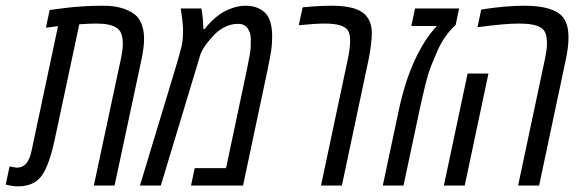

<svg xmlns="http://www.w3.org/2000/svg" viewBox="-77 -660 2068 683"><path d="M410.2 -601.6Q435.5 -573.7 435.5 -520Q435.5 -493.2 426.3 -448.2L330.6 0H256.8L352.5 -448.2Q359.9 -481.4 359.9 -503.4Q359.9 -525.4 354.7 -539.6Q349.6 -553.7 336.9 -561.5Q314.5 -576.2 267.1 -576.2Q245.1 -576.2 205.1 -573.7L119.6 -172.4Q99.1 -73.2 71.5 -35.2Q43.9 2.9 -12.7 2.9Q-31.2 2.9 -56.6 -3.4L-43 -67.9Q-21 -63.5 -18.1 -63.5Q3.9 -63.5 16.6 -78.9Q29.3 -94.2 35.6 -125L129.4 -566.9Q117.2 -565.4 86.4 -561.5L99.6 -624.5Q101.1 -624.5 122.6 -627.4Q144 -630.4 164.6 -632.8Q185.1 -635.3 219.5 -637.5Q253.9 -639.6 293.2 -639.6Q332.5 -639.6 363.5 -628.9Q394.5 -618.2 410.2 -601.6Z M869.1 -611.3Q891.1 -585.9 891.1 -530.8Q891.1 -496.6 885.3 -465.1Q879.4 -433.6 874 -407.7L787.6 0H602.5L615.7 -62H727.1L800.3 -407.7Q814 -472.7 814.7 -490.2Q815.4 -507.8 815.2 -521.5Q814.9 -535.2 811.8 -543.7Q808.6 -552.2 803.2 -560.1Q793 -575.2 769.3 -575.2Q745.6 -575.2 723.9 -564.5Q702.1 -553.7 687 -538.1Q655.8 -505.9 642.6 -481L637.2 -470.2L495.1 0H420.9L546.9 -416.5Q564.5 -476.1 568.4 -493.2Q572.3 -510.3 573.2 -524.7Q574.2 -539.1 574.2 -550.8Q574.2 -562.5 572.8 -576.7Q571.3 -590.8 570.3 -598.9Q569.3 -606.9 567.6 -617.7Q565.9 -628.4 565.9 -629.9H639.6Q645.5 -597.2 646.5 -556.6H650.9Q659.7 -568.8 675.3 -584.2Q690.9 -599.6 706.8 -610.6Q722.7 -621.6 747.3 -630.6Q772 -639.6 796.9 -639.6Q821.8 -639.6 840.1 -631.6Q858.4 -623.5 869.1 -611.3Z M999.5 -633.8Q1056.2 -639.6 1103.3 -639.6Q1150.4 -639.6 1181.2 -630.4Q1245.6 -611.3 1245.6 -542.5Q1245.6 -506.3 1234.4 -449.2L1139.2 0H1064.9L1160.2 -449.2Q1168.5 -489.3 1168.5 -514.6Q1168.5 -540 1160.6 -551.8Q1145 -576.2 1078.1 -576.2Q1046.4 -576.2 985.8 -570.3Z M1556.2 -629.9 1543.9 -571.3Q1502.9 -534.2 1477.5 -475.6Q1464.4 -445.3 1455.6 -423.1Q1446.8 -400.9 1437.5 -364.3Q1424.8 -312 1416 -271L1358.4 0H1284.7L1342.3 -271Q1364.3 -373 1399.7 -448.5Q1435.1 -523.9 1477.1 -567.4H1386.2L1399.4 -629.9Z M1788.6 -639.6Q1892.6 -639.6 1925.8 -598.6Q1945.3 -574.2 1945.3 -526.4Q1945.3 -493.2 1936 -449.2L1840.8 0H1766.1L1861.3 -449.2Q1868.7 -483.9 1868.7 -505.4Q1868.7 -526.9 1863.8 -540.8Q1858.9 -554.7 1845.7 -562.5Q1822.8 -576.2 1769.5 -576.2Q1716.3 -576.2 1621.6 -563L1634.8 -626Q1719.2 -639.6 1788.6 -639.6ZM1576.2 0H1502L1586.4 -398.4H1660.6Z"/></svg>

Font: Open Sans Hebrew Condensed
Style: Italic
Weight: 400
Width: 3
Italic angle: -12°
Foundry: Ascender Corporation, Yanek Iontef
Version: Version 2.001;PS 002.001;hotconv 1.0.70;makeotf.lib2.5.58329